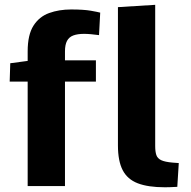

<svg xmlns="http://www.w3.org/2000/svg" viewBox="-20 -782 801 807"><path d="M96.3 0V-439H20.7L23.1 -516.2L96.3 -526V-565.9Q96.3 -635.8 120.7 -674.1Q145.1 -712.3 186.6 -727.2Q228 -742.2 278.8 -742.2Q332 -742.2 362.3 -736.8Q392.6 -731.4 401.2 -728.9L396.2 -634.4Q377.2 -636.9 361.6 -638.3Q345.9 -639.7 333.2 -639.7Q306.1 -639.7 288.1 -633Q270.2 -626.3 261.7 -610.2Q253.1 -594 253.1 -565.9V-528.3H383.1V-439H253.1V0ZM672.3 5.1Q602.2 5.1 558.8 -11.7Q515.4 -28.5 495.6 -66.9Q475.7 -105.4 475.7 -170.7V-752L632.3 -761.7V-167.9Q632.3 -144.7 637.1 -130.5Q641.8 -116.2 657.6 -108.7Q673.3 -101.3 705.9 -98.5Q712.2 -98 718.7 -97.6Q725.1 -97.1 731.4 -96.6L725.2 3.3Q704.5 4.5 693 4.8Q681.5 5.1 672.3 5.1Z"/></svg>

Font: Comme
Style: Regular
Weight: 400
Designer: Vernon Adams
Foundry: Vernon Adams
Version: Version 1.000;gftools[0.9.27]